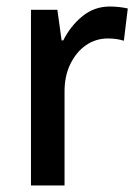

<svg xmlns="http://www.w3.org/2000/svg" viewBox="-20 -569 425 589"><path d="M317 -549Q330 -549 344.5 -547.5Q359 -546 372 -543L360 -444Q338 -451 311 -451Q274 -451 244 -430.5Q214 -410 195.5 -372Q177 -334 178 -282V0H75V-539H156L169 -445H174Q196 -489 232.5 -519Q269 -549 317 -549Z"/></svg>

Font: Noto Sans Ethiopic SemiCondensed Medium
Style: Regular
Weight: 500
Width: 4
Designer: Monotype Design Team
Foundry: Monotype Imaging Inc.
Version: Version 2.102; ttfautohint (v1.8.4.7-5d5b)